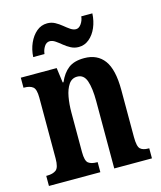

<svg xmlns="http://www.w3.org/2000/svg" viewBox="-113 -837 773 920"><g transform="rotate(-15 273.5 -377.5)"><path d="M15 0V-50H20Q48 -50 64 -62Q80 -74 80 -119V-421Q80 -463 65 -474.5Q50 -486 23 -486H19V-536H197L207 -462H211Q229 -504 257.5 -526Q286 -548 336 -548Q401 -548 435 -502Q469 -456 469 -354V-121Q469 -74 482 -62Q495 -50 522 -50H526V0H339V-334Q339 -398 326.5 -434.5Q314 -471 281 -471Q254 -471 238.5 -448Q223 -425 216.5 -389Q210 -353 210 -312V-116Q210 -72 224.5 -61Q239 -50 266 -50H270V0ZM326 -606Q305 -606 287 -615.5Q269 -625 254 -637.5Q239 -650 225 -659.5Q211 -669 198 -669Q181 -669 170.5 -652.5Q160 -636 158 -616H102Q104 -653 118 -684.5Q132 -716 155 -735.5Q178 -755 208 -755Q229 -755 246.5 -745.5Q264 -736 279 -723.5Q294 -711 308 -701.5Q322 -692 335 -692Q350 -692 361.5 -708.5Q373 -725 375 -745H430Q428 -707 414.5 -675.5Q401 -644 378 -625Q355 -606 326 -606Z"/></g></svg>

Font: Noto Serif Ethiopic ExtraCondensed
Style: Bold
Weight: 700
Width: 2
Designer: Monotype Design Team
Foundry: Monotype Imaging Inc.
Version: Version 2.102; ttfautohint (v1.8.4.7-5d5b)